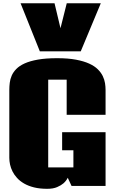

<svg xmlns="http://www.w3.org/2000/svg" viewBox="-20 -1160 843 1198"><path d="M638.7 -335V0H426.3L402.8 -50.8Q393.1 -31.2 376 -16.1Q361.3 -3.4 336.7 7.3Q312 18.1 274.4 18.1Q228 18.1 192.6 9.3Q157.2 0.5 130.9 -14.6Q104.5 -29.8 86.7 -49.3Q68.8 -68.8 58.1 -90.3Q47.4 -111.8 42.7 -133.5Q38.1 -155.3 38.1 -174.8V-599.1Q38.1 -620.1 40.8 -643.1Q43.5 -666 53 -688Q62.5 -710 81.8 -729.7Q101.1 -749.5 134 -764.4Q167 -779.3 216.6 -788.1Q266.1 -796.9 336.4 -796.9Q405.3 -796.9 454.3 -787.6Q503.4 -778.3 536.9 -762.9Q570.3 -747.6 590.6 -727.3Q610.8 -707 621.3 -685.1Q631.8 -663.1 635.3 -640.9Q638.7 -618.7 638.7 -599.1V-443.8H396V-663.1H280.8V-115.7H438V-222.2H367.7V-335ZM228.5 -839.8 108.4 -1139.6H320.3L357.4 -983.9L396.5 -1139.6H608.9L483.9 -839.8Z"/></svg>

Font: Coda Caption ExtraBold
Style: Regular
Weight: 800
Designer: vernon adams
Foundry: vernon adams
Version: Version 1.002